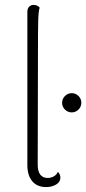

<svg xmlns="http://www.w3.org/2000/svg" viewBox="-20 -749 350 779"><path d="M91 -80V-701Q91 -714 98 -721.5Q105 -729 116 -729Q132 -729 141 -718Q136 -704 135 -664Q134 -624 134 -522L133 -80Q133 -54 143.5 -40.5Q154 -27 173 -27Q187 -27 198.5 -33.5Q210 -40 215 -52Q225 -41 225 -28Q225 -11 208 -0.5Q191 10 167 10Q131 10 111 -13.5Q91 -37 91 -80ZM232 -332Q232 -348 243.5 -359.5Q255 -371 271 -371Q287 -371 298.5 -359.5Q310 -348 310 -332Q310 -316 298.5 -304.5Q287 -293 271 -293Q255 -293 243.5 -304.5Q232 -316 232 -332Z"/></svg>

Font: Arima Madurai ExtraLight
Style: Regular
Weight: 275
Designer: Joana Correia and Natanael Gama
Foundry: NDISCOVER
Version: Version 1.019